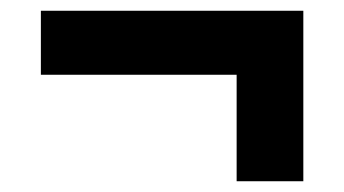

<svg xmlns="http://www.w3.org/2000/svg" viewBox="-20 -466 640 357"><path d="M420 -129V-327H56V-446H544V-129Z"/></svg>

Font: Nunito Sans 12pt ExtraLight 12pt Black
Style: Regular
Weight: 900
Version: Version 3.101;gftools[0.9.27]